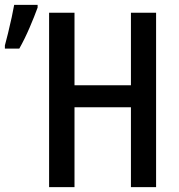

<svg xmlns="http://www.w3.org/2000/svg" viewBox="-35 -766 733 786"><path d="M604 0H501V-327H270V0H166V-714H270V-417H501V-714H604ZM-15 -567V-580Q-10 -598 -2 -630.5Q6 -663 13 -695.5Q20 -728 23 -746H119V-735Q106 -699 86 -652.5Q66 -606 44 -567Z"/></svg>

Font: Avrile Sans Condensed Medium
Style: Regular
Weight: 500
Width: 3
Designer: Monotype Design Team
Foundry: Monotype Imaging Inc.
Version: Version 2.001;September 10, 2019;FontCreator 11.5.0.2425 64-